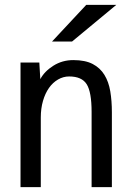

<svg xmlns="http://www.w3.org/2000/svg" viewBox="-20 -782 540 786"><path d="M438 -16H355V-324Q355 -405 335 -437Q315 -469 263 -469Q239 -469 217.5 -456.5Q196 -444 180.5 -422Q165 -400 156 -369Q147 -338 147 -301V-16H64V-526H141L145 -458Q162 -490 198.5 -513Q235 -536 280 -536Q329 -536 359.5 -520Q390 -504 407.5 -475.5Q425 -447 431.5 -408Q438 -369 438 -322ZM333 -762H456L275 -612H193Z"/></svg>

Font: D2Coding ligature
Style: Regular
Weight: 400
Monospace: yes
Designer: Yong-Rak Park; Jeong-Hwan Yoon; Sang-Min Lee;
Foundry: NHN Corporation
Version: Version 1.3.2; Build 20180524